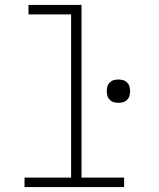

<svg xmlns="http://www.w3.org/2000/svg" viewBox="-20 -755 640 775"><path d="M79 0V-38H267V-697H95V-735H309V-38H481V0ZM458 -340Q448 -340 439 -342.5Q430 -345 423 -352Q416 -359 413.5 -368Q411 -377 411 -387Q411 -397 413.5 -406Q416 -415 423 -422Q430 -429 439 -431.5Q448 -434 458 -434Q468 -434 477 -431.5Q486 -429 493 -422Q500 -415 502.5 -406Q505 -397 505 -387Q505 -377 502.5 -368Q500 -359 493 -352Q486 -345 477 -342.5Q468 -340 458 -340Z"/></svg>

Font: Iosevka Slab XLtEx
Style: Regular
Weight: 200
Width: 7
Monospace: yes
Designer: Belleve Invis
Foundry: Belleve Invis
Version: Version 11.1.0; ttfautohint (v1.8.3)